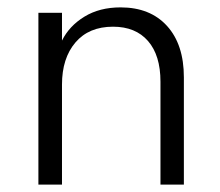

<svg xmlns="http://www.w3.org/2000/svg" viewBox="-20 -500 595 520"><path d="M84 -465.3H147.9V-390.1Q167.5 -429.7 208.5 -454.8Q249.5 -480 306.6 -480Q386.7 -480 432.4 -429.7Q478 -379.4 478 -290.5V0H414.6V-278.8Q414.6 -350.1 380.9 -388.9Q347.2 -427.7 286.1 -427.7Q220.7 -427.7 184.3 -385Q147.9 -342.3 147.9 -271V0H84Z"/></svg>

Font: Spartan MB
Style: Regular
Weight: 400
Designer: Matt Bailey, Mirko Velimirovic
Foundry: Matt Bailey
Version: Version 1.005